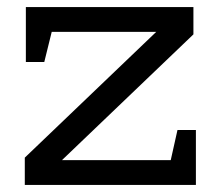

<svg xmlns="http://www.w3.org/2000/svg" viewBox="-20 -522 623 542"><path d="M533 -155V0H50V-77L421 -432H126L105 -347H53V-502H526V-425L155 -70H462L481 -155Z"/></svg>

Font: Rhodium Libre
Style: Regular
Weight: 400
Designer: James Puckett
Foundry: Dunwich Type Founders
Version: Version 1.001; ttfautohint (v1.3)